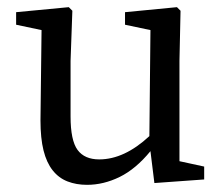

<svg xmlns="http://www.w3.org/2000/svg" viewBox="-20 -501 624 536"><path d="M550 -36V0L411 10L400 -79Q359 -29 314 -7Q269 15 223 15Q193 15 168.5 5.5Q144 -4 127 -25.5Q110 -47 101.5 -81Q93 -115 93 -165L96 -417L25 -432V-467L172 -481L182 -471L177 -331V-176Q177 -109 196.5 -82.5Q216 -56 257 -56Q327 -56 397 -121L400 -417L329 -432V-467L474 -481L484 -471L481 -331V-51Z"/></svg>

Font: SourceSerifPro
Style: Book
Weight: 400
Designer: Frank Grießhammer
Foundry: Adobe Systems Incorporated
Version: Version 1.014;PS Version 1.0;hotconv 1.0.73;makeotf.lib2.5.5